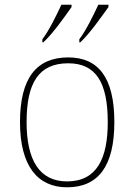

<svg xmlns="http://www.w3.org/2000/svg" viewBox="-20 -786 571 816"><path d="M317 -619V-606H321C362 -643 416 -722 441 -756V-766H398C377 -721 346 -657 317 -619ZM160 -619V-606H164C205 -643 260 -722 284 -756V-766H241C220 -721 189 -657 160 -619ZM265 10C397 10 466 -79 466 -267C466 -459 396 -542 270 -542C135 -542 65 -454 65 -267C65 -79 141 10 265 10ZM265 -15C146 -15 93 -108 93 -267C93 -433 144 -517 270 -517C386 -517 438 -438 438 -267C438 -115 393 -15 265 -15Z"/></svg>

Font: Noto Serif Sinhala Thin
Style: Regular
Weight: 100
Designer: Jelle Bosma - Monotype Design Team
Foundry: Monotype Imaging Inc.
Version: Version 2.007